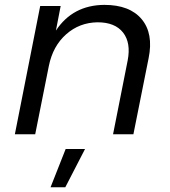

<svg xmlns="http://www.w3.org/2000/svg" viewBox="-20 -551 696 788"><path d="M408 -531Q512.5 -531 561.5 -472.2Q610.5 -413.5 590 -312.5L527.5 0H444L504 -303Q518 -375.5 485 -417.5Q452 -459.5 380.5 -459.5Q306 -458.5 251.5 -410.2Q197 -362 180.5 -280.5L124.5 0H41L145 -526.5H229L209.5 -425.5Q278.5 -530 408 -531ZM187.5 217.5 249.5 60.5H329L248 217.5Z"/></svg>

Font: Argentum Sans Light
Style: Italic
Weight: 300
Italic angle: -11.3°
Designer: Julieta Ulanovsky (font), Owen Earl (portions from Jones font), Cristiano Sobral (main changes and remaster)
Foundry: Julieta Ulanovsky (font), Owen Earl (portions from Jones font), Cristiano Sobral (main changes and remaster)
Version: Version 3.127